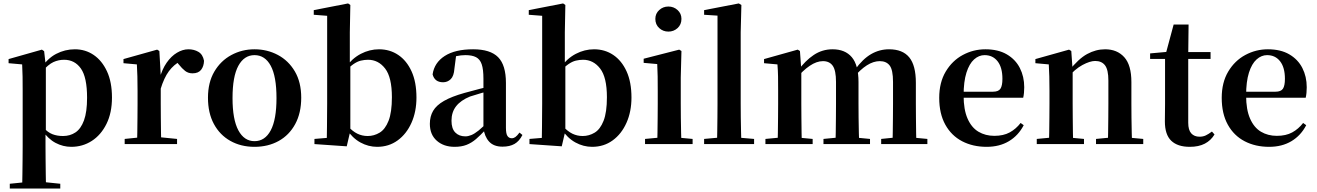

<svg xmlns="http://www.w3.org/2000/svg" viewBox="-20 -839 7666 1118"><path d="M37 259V231L146 220H225L331 231V259ZM109 259Q110 217 110.5 174Q111 131 111.5 90Q112 49 112 14V-309Q112 -358 111.5 -392.5Q111 -427 109 -464L30 -471V-495L224 -550L237 -541L246 -461L247 -455V-76L245 -63V13Q245 48 245.5 89.5Q246 131 246.5 174Q247 217 248 259ZM395 16Q347 16 303.5 -7Q260 -30 224 -82H212L231 -98Q258 -68 285.5 -57.5Q313 -47 347 -47Q388 -47 419.5 -68Q451 -89 469 -138Q487 -187 487 -270Q487 -389 451 -440Q415 -491 353 -491Q321 -491 291 -477.5Q261 -464 224 -421L209 -438H217Q255 -498 306.5 -525Q358 -552 416 -552Q477 -552 525.5 -519Q574 -486 603 -423.5Q632 -361 632 -271Q632 -182 600 -117.5Q568 -53 514.5 -18.5Q461 16 395 16Z M706 0V-30L814 -41H901L1011 -30V0ZM777 0Q779 -25 779.5 -67Q780 -109 780.5 -154.5Q781 -200 781 -235V-310Q781 -361 780 -394Q779 -427 777 -464L699 -471V-495L895 -550L908 -542L916 -399V-398V-235Q916 -200 916.5 -154.5Q917 -109 917.5 -67Q918 -25 919 0ZM915 -320 882 -381H909Q924 -436 950.5 -474Q977 -512 1010.5 -532Q1044 -552 1077 -552Q1110 -552 1135.5 -537Q1161 -522 1168 -485Q1167 -453 1151 -432.5Q1135 -412 1101 -412Q1076 -412 1058 -426Q1040 -440 1021 -464L998 -491L1034 -485Q992 -463 963.5 -424.5Q935 -386 915 -320Z M1462 16Q1383 16 1321.5 -18.5Q1260 -53 1225.5 -117Q1191 -181 1191 -270Q1191 -359 1228 -422Q1265 -485 1327 -518.5Q1389 -552 1462 -552Q1536 -552 1598 -519Q1660 -486 1697 -423Q1734 -360 1734 -270Q1734 -181 1699 -116.5Q1664 -52 1602.5 -18Q1541 16 1462 16ZM1462 -17Q1523 -17 1556.5 -80Q1590 -143 1590 -268Q1590 -394 1556.5 -456Q1523 -518 1462 -518Q1402 -518 1368 -456Q1334 -394 1334 -268Q1334 -143 1368 -80Q1402 -17 1462 -17Z M1811 0V-30L1883 -36Q1884 -65 1884 -100.5Q1884 -136 1884.5 -171.5Q1885 -207 1885 -235V-747L1807 -753V-780L2007 -819L2020 -810L2017 -651V-465L2020 -455V-79V-77L1999 13ZM2176 16Q2125 16 2078.5 -9.5Q2032 -35 1996 -89H1985L2004 -106Q2033 -74 2061 -60.5Q2089 -47 2121 -47Q2158 -47 2190.5 -66.5Q2223 -86 2242.5 -135.5Q2262 -185 2262 -273Q2262 -389 2222.5 -440Q2183 -491 2123 -491Q2103 -491 2081.5 -486Q2060 -481 2036.5 -464.5Q2013 -448 1982 -414L1969 -443H1989Q2030 -499 2081 -525.5Q2132 -552 2187 -552Q2250 -552 2299 -519Q2348 -486 2376.5 -423.5Q2405 -361 2405 -271Q2405 -189 2376 -124Q2347 -59 2295.5 -21.5Q2244 16 2176 16Z M2627 16Q2564 16 2523.5 -19.5Q2483 -55 2483 -118Q2483 -161 2502 -193.5Q2521 -226 2565.5 -251.5Q2610 -277 2685 -298Q2725 -309 2774.5 -322Q2824 -335 2864 -344V-319Q2824 -309 2784 -297.5Q2744 -286 2717 -277Q2663 -255 2636 -220.5Q2609 -186 2609 -136Q2609 -90 2631 -67.5Q2653 -45 2690 -45Q2706 -45 2724.5 -52.5Q2743 -60 2767.5 -79.5Q2792 -99 2825 -135L2841 -82H2806Q2777 -51 2751.5 -29Q2726 -7 2696.5 4.5Q2667 16 2627 16ZM2906 15Q2855 15 2828 -14.5Q2801 -44 2795 -94V-97V-381Q2795 -435 2785 -464.5Q2775 -494 2752 -506Q2729 -518 2690 -518Q2664 -518 2637 -512Q2610 -506 2574 -491L2636 -516L2626 -439Q2623 -396 2604.5 -378Q2586 -360 2560 -360Q2511 -360 2499 -406Q2509 -474 2569.5 -513Q2630 -552 2735 -552Q2835 -552 2880.5 -506Q2926 -460 2926 -356V-95Q2926 -60 2935 -47Q2944 -34 2960 -34Q2971 -34 2981 -41Q2991 -48 3005 -67L3022 -53Q3004 -17 2976 -1Q2948 15 2906 15Z M3063 0V-30L3135 -36Q3136 -65 3136 -100.5Q3136 -136 3136.5 -171.5Q3137 -207 3137 -235V-747L3059 -753V-780L3259 -819L3272 -810L3269 -651V-465L3272 -455V-79V-77L3251 13ZM3428 16Q3377 16 3330.5 -9.5Q3284 -35 3248 -89H3237L3256 -106Q3285 -74 3313 -60.5Q3341 -47 3373 -47Q3410 -47 3442.5 -66.5Q3475 -86 3494.5 -135.5Q3514 -185 3514 -273Q3514 -389 3474.5 -440Q3435 -491 3375 -491Q3355 -491 3333.5 -486Q3312 -481 3288.5 -464.5Q3265 -448 3234 -414L3221 -443H3241Q3282 -499 3333 -525.5Q3384 -552 3439 -552Q3502 -552 3551 -519Q3600 -486 3628.5 -423.5Q3657 -361 3657 -271Q3657 -189 3628 -124Q3599 -59 3547.5 -21.5Q3496 16 3428 16Z M3736 0V-30L3843 -40H3905L4013 -30V0ZM3807 0Q3808 -25 3808.5 -67Q3809 -109 3809.5 -154.5Q3810 -200 3810 -235V-308Q3810 -358 3809.5 -394Q3809 -430 3807 -466L3728 -473V-497L3935 -550L3948 -542L3944 -388V-235Q3944 -200 3944.5 -154.5Q3945 -109 3946 -67Q3947 -25 3948 0ZM3872 -655Q3841 -655 3818.5 -675.5Q3796 -696 3796 -729Q3796 -760 3818.5 -780.5Q3841 -801 3872 -801Q3903 -801 3925.5 -780.5Q3948 -760 3948 -729Q3948 -696 3925.5 -675.5Q3903 -655 3872 -655Z M4080 0V-30L4191 -40H4254L4371 -30V0ZM4155 0Q4156 -35 4156.5 -75Q4157 -115 4157.5 -156.5Q4158 -198 4158 -235V-748L4080 -753V-780L4282 -819L4297 -810L4293 -651V-235Q4293 -198 4293.5 -156.5Q4294 -115 4295 -75Q4296 -35 4297 0Z M4437 0V-30L4543 -40H4606L4712 -30V0ZM4507 0Q4509 -25 4509.5 -67Q4510 -109 4510.5 -154.5Q4511 -200 4511 -235V-311Q4511 -361 4510.5 -394Q4510 -427 4507 -464L4429 -471V-495L4625 -550L4638 -542L4646 -431V-428V-235Q4646 -200 4646.5 -154.5Q4647 -109 4647.5 -67Q4648 -25 4649 0ZM4775 0V-30L4878 -40H4942L5046 -30V0ZM4844 0Q4846 -25 4846.5 -66.5Q4847 -108 4847.5 -153.5Q4848 -199 4848 -235V-362Q4848 -429 4829 -456Q4810 -483 4772 -483Q4735 -483 4694.5 -455.5Q4654 -428 4614 -379L4609 -426H4625Q4669 -486 4718.5 -519Q4768 -552 4828 -552Q4901 -552 4940 -506Q4979 -460 4979 -361V-235Q4979 -199 4979.5 -153.5Q4980 -108 4981 -66.5Q4982 -25 4983 0ZM5111 0V-30L5209 -40H5275L5380 -30V0ZM5177 0Q5178 -25 5178.5 -66.5Q5179 -108 5179.5 -153.5Q5180 -199 5180 -235V-362Q5180 -432 5160.5 -457.5Q5141 -483 5103 -483Q5066 -483 5027.5 -458.5Q4989 -434 4946 -383L4939 -434H4959Q5004 -496 5052.5 -524Q5101 -552 5157 -552Q5236 -552 5274.5 -505Q5313 -458 5313 -357V-235Q5313 -199 5313.5 -153.5Q5314 -108 5314.5 -66.5Q5315 -25 5316 0Z M5725 16Q5645 16 5582.5 -16.5Q5520 -49 5484.5 -113Q5449 -177 5449 -269Q5449 -359 5487 -422.5Q5525 -486 5586.5 -519Q5648 -552 5718 -552Q5792 -552 5842.5 -522.5Q5893 -493 5918.5 -443Q5944 -393 5944 -331Q5944 -296 5938 -270H5507V-305H5762Q5794 -305 5805.5 -322.5Q5817 -340 5817 -380Q5817 -446 5789 -482Q5761 -518 5713 -518Q5680 -518 5652 -493Q5624 -468 5607.5 -416Q5591 -364 5591 -283Q5591 -201 5614 -148.5Q5637 -96 5677.5 -72Q5718 -48 5770 -48Q5823 -48 5859.5 -68Q5896 -88 5923 -123L5941 -110Q5910 -50 5855 -17Q5800 16 5725 16Z M6017 0V-30L6123 -40H6186L6292 -30V0ZM6087 0Q6089 -25 6089.5 -67Q6090 -109 6090.5 -154.5Q6091 -200 6091 -235V-310Q6091 -360 6090 -393.5Q6089 -427 6087 -464L6009 -471V-495L6205 -550L6218 -542L6226 -428V-426V-235Q6226 -200 6226.5 -154.5Q6227 -109 6227.5 -67Q6228 -25 6229 0ZM6362 0V-30L6466 -40H6529L6637 -30V0ZM6431 0Q6432 -25 6432.5 -66.5Q6433 -108 6433.5 -153.5Q6434 -199 6434 -235V-370Q6434 -433 6414.5 -458.5Q6395 -484 6357 -484Q6327 -484 6283 -460.5Q6239 -437 6193 -383L6189 -426H6204Q6260 -497 6310.5 -524.5Q6361 -552 6415 -552Q6485 -552 6526.5 -506Q6568 -460 6568 -361V-235Q6568 -199 6568.5 -153.5Q6569 -108 6570 -66.5Q6571 -25 6572 0Z M6832 -496V-536H7029V-496ZM6908 16Q6837 16 6800 -19.5Q6763 -55 6763 -132Q6763 -160 6763.5 -182.5Q6764 -205 6764 -235V-496H6677V-528L6787 -538L6768 -525L6814 -696H6901L6899 -519V-509V-124Q6899 -82 6916.5 -62.5Q6934 -43 6965 -43Q6985 -43 7001 -50.5Q7017 -58 7037 -73L7052 -56Q7031 -21 6995.5 -2.5Q6960 16 6908 16Z M7370 16Q7290 16 7227.5 -16.5Q7165 -49 7129.5 -113Q7094 -177 7094 -269Q7094 -359 7132 -422.5Q7170 -486 7231.5 -519Q7293 -552 7363 -552Q7437 -552 7487.5 -522.5Q7538 -493 7563.5 -443Q7589 -393 7589 -331Q7589 -296 7583 -270H7152V-305H7407Q7439 -305 7450.5 -322.5Q7462 -340 7462 -380Q7462 -446 7434 -482Q7406 -518 7358 -518Q7325 -518 7297 -493Q7269 -468 7252.5 -416Q7236 -364 7236 -283Q7236 -201 7259 -148.5Q7282 -96 7322.5 -72Q7363 -48 7415 -48Q7468 -48 7504.5 -68Q7541 -88 7568 -123L7586 -110Q7555 -50 7500 -17Q7445 16 7370 16Z"/></svg>

Font: Noto Serif TC
Style: Bold
Weight: 700
Designer: Ryoko NISHIZUKA 西塚涼子 (kana & ideographs); Frank Grießhammer (Latin, Greek & Cyrillic); Wenlong ZHANG 张文龙 (bopomofo); San
Foundry: Adobe
Version: Version 2.002-H1;hotconv 1.1.0;makeotfexe 2.6.0